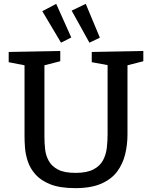

<svg xmlns="http://www.w3.org/2000/svg" viewBox="-20 -964 787 994"><path d="M455 -695 722 -700V-647L640 -626V-268Q640 -215 628 -165.5Q616 -116 587 -76.5Q558 -37 505 -13.5Q452 10 370 10Q291 10 241.5 -9.5Q192 -29 164 -60.5Q136 -92 124 -128.5Q112 -165 109.5 -198.5Q107 -232 107 -256V-626L25 -642V-695L292 -700V-647L210 -626V-256Q210 -224 213.5 -191.5Q217 -159 232.5 -131Q248 -103 280.5 -86Q313 -69 371 -69Q430 -69 464 -87Q498 -105 513.5 -134.5Q529 -164 533 -198.5Q537 -233 537 -268V-627L455 -642ZM296 -743 199 -906 271 -944 349 -770ZM443 -743 351 -909 424 -944 497 -769Z"/></svg>

Font: Bitter Medium
Style: Regular
Weight: 500
Designer: Sol Matas, and Bitter project Authors
Foundry: Sol Matas
Version: Version 2.001